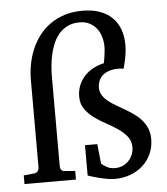

<svg xmlns="http://www.w3.org/2000/svg" viewBox="-53 -785 734 844"><g transform="rotate(-5 314.0 -362.5)"><path d="M594.2 -148.9Q594.2 -112.3 580.3 -82.5Q566.4 -52.7 542.7 -31.7Q519 -10.7 487.3 0.7Q455.6 12.2 419.9 12.2Q402.8 12.2 382.3 8.3Q361.8 4.4 343.8 -0.5Q322.8 -5.9 301.8 -13.2V-147H356L365.2 -60.1Q373.5 -52.2 388.7 -43.7Q403.8 -35.2 424.8 -35.2Q443.8 -35.2 459.2 -42.2Q474.6 -49.3 485.6 -61Q496.6 -72.8 502.7 -88.1Q508.8 -103.5 508.8 -120.1Q508.8 -147.9 492.9 -167.7Q477.1 -187.5 453.4 -203.6Q429.7 -219.7 401.9 -234.6Q374 -249.5 350.3 -267.1Q326.7 -284.7 310.8 -307.1Q294.9 -329.6 294.9 -361.8Q294.9 -388.7 304.2 -411.4Q313.5 -434.1 329.6 -451.7Q345.7 -469.2 367.9 -481.2Q390.1 -493.2 416 -499Q418.5 -512.2 420.4 -524.9Q421.9 -536.1 423.3 -548.3Q424.8 -560.5 424.8 -570.8Q424.8 -593.3 418.7 -614.3Q412.6 -635.3 400.1 -651.4Q387.7 -667.5 368.9 -677.2Q350.1 -687 324.2 -687Q293 -687 270.5 -675.3Q248 -663.6 232.4 -644.8Q216.8 -626 207 -601.8Q197.3 -577.6 192.1 -552.7Q187 -527.8 185.1 -504.2Q183.1 -480.5 183.1 -462.9V-65.9Q183.1 -54.7 188 -48.8Q192.9 -43 198.2 -42L249 -38.1V0H22V-38.1L69.8 -43Q79.1 -43.9 84.5 -51.5Q89.8 -59.1 89.8 -65.9V-453.1Q89.8 -487.3 96.2 -521.7Q102.5 -556.2 116 -587.9Q129.4 -619.6 149.9 -646.7Q170.4 -673.8 198.5 -693.8Q226.6 -713.9 262.2 -725.3Q297.9 -736.8 341.8 -736.8Q384.8 -736.8 417.7 -725.1Q450.7 -713.4 472.7 -691.7Q494.6 -669.9 505.9 -639.4Q517.1 -608.9 517.1 -570.8Q517.1 -552.2 514.6 -534.7Q512.2 -517.1 509 -502.7Q505.9 -488.3 503.2 -478.5Q500.5 -468.8 500 -466.8Q498.5 -466.8 493.7 -468Q488.8 -469.2 478 -469.2Q452.6 -469.2 434.8 -462.9Q417 -456.5 406 -446Q395 -435.5 389.9 -421.9Q384.8 -408.2 384.8 -393.1Q384.8 -374.5 393.8 -360.1Q402.8 -345.7 417.5 -333.7Q432.1 -321.8 450.9 -310.8Q469.7 -299.8 489.5 -288.3Q509.3 -276.9 528.1 -263.7Q546.9 -250.5 561.5 -234.1Q576.2 -217.8 585.2 -196.8Q594.2 -175.8 594.2 -148.9Z"/></g></svg>

Font: BabelStone Ogham Pictish
Style: Regular
Weight: 400
Designer: Andrew West
Foundry: BabelStone
Version: Version 1.02 March 14, 2022